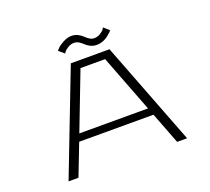

<svg xmlns="http://www.w3.org/2000/svg" viewBox="-141 -1041 1333 1220"><g transform="rotate(-20 525.0 -431.0)"><path d="M588.5 -753.5Q565.5 -753.5 546.2 -763.2Q527 -773 515.5 -784.5Q504 -796 488.5 -805.8Q473 -815.5 456.5 -815.5Q434.5 -815.5 415.5 -804.2Q396.5 -793 388.5 -782L380.5 -771L343.5 -802.5Q346.5 -807.5 359.5 -820.2Q372.5 -833 400.5 -847.8Q428.5 -862.5 456.5 -862.5Q479.5 -862.5 498.8 -852.5Q518 -842.5 529.5 -830.8Q541 -819 556.5 -809Q572 -799 588.5 -799Q610.5 -799 629.2 -810.5Q648 -822 655.5 -833L663 -844.5L700 -812Q695 -806 688.5 -799.8Q682 -793.5 667 -781.2Q652 -769 631.2 -761.2Q610.5 -753.5 588.5 -753.5ZM857 0 775 -213.5H272.5L190 0H123L393 -700H654.5L924.5 0ZM440.5 -650.5 291.5 -263H756L607 -650.5Z"/></g></svg>

Font: League Mono Extended UltraLight
Style: Regular
Weight: 200
Width: 9
Designer: Tyler Finck
Foundry: The League of Moveable Type / Tyler Finck
Version: Version 2.210